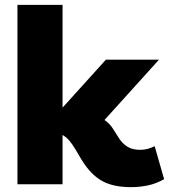

<svg xmlns="http://www.w3.org/2000/svg" viewBox="-20 -760 697 792"><path d="M52 0V-740H238V-316L417 -514H636L411 -265Q432 -251 446 -229L472 -188Q485 -168 505.5 -155Q526 -142 557 -142Q575 -142 589.5 -146Q604 -150 618 -157L657 -21Q626 -3 591.5 4.5Q557 12 520 12Q446 12 399.5 -14.5Q353 -41 316 -102L291 -144Q278 -166 265.5 -180.5Q253 -195 238 -203V0Z"/></svg>

Font: Livvic Black
Style: Regular
Weight: 900
Designer: Jacques Le Bailly, Baron von Fonthausen
Version: Version 1.001; ttfautohint (v1.8.2)